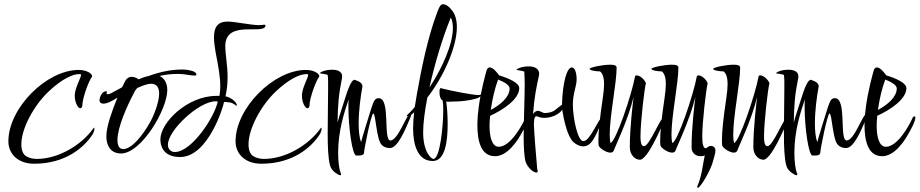

<svg xmlns="http://www.w3.org/2000/svg" viewBox="-20 -762 4392 917"><path d="M143 20C293 20 382 -58 422 -120C427 -127 431 -141 431 -148C431 -151 430 -152 429 -152C429 -152 427 -152 426 -149C366 -65 255 -3 156 -3C137 -3 120 -7 105 -16C90 -25 82 -44 82 -73C82 -148 141 -256 209 -322C277 -387 329 -408 357 -408C361 -408 367 -409 367 -404C367 -391 337 -341 337 -306C337 -269 354 -245 363 -245C368 -245 372 -249 373 -256C373 -295 407 -382 418 -393C419 -394 420 -396 420 -398C420 -411 393 -428 356 -428C202 -428 20 -246 20 -87C20 -27 66 20 143 20Z M558 -29C655 -29 779 -239 779 -332C779 -367 763 -390 742 -399C769 -406 800 -409 833 -409C860 -409 889 -401 910 -401C915 -401 918 -402 918 -405C918 -414 910 -420 895 -424C880 -428 865 -430 850 -430C797 -430 741 -418 690 -399C674 -396 657 -390 642 -383C633 -390 622 -395 607 -395C598 -395 586 -390 578 -375L563 -345C542 -334 524 -324 511 -317C504 -313 498 -312 494 -312C491 -312 489 -313 489 -316C489 -317 489 -319 490 -320C490 -321 491 -322 491 -323C491 -325 490 -326 487 -326C464 -326 455 -292 455 -283C455 -275 461 -267 474 -267C493 -267 518 -281 541 -296C528 -265 516 -233 505 -198C494 -163 488 -134 488 -110C488 -65 510 -29 558 -29ZM569 -50C550 -50 541 -65 541 -94C541 -152 585 -254 623 -324C626 -331 631 -337 636 -342C661 -353 685 -362 700 -362C731 -362 740 -342 740 -315C740 -271 712 -204 696 -177C662 -116 609 -50 569 -50Z M840 -12C974 -12 1047 -253 1050 -275C1073 -274 1086 -274 1103 -261C1106 -258 1108 -257 1109 -257C1110 -257 1111 -258 1111 -259C1111 -272 1091 -290 1068 -299L1057 -302C1064 -333 1067 -364 1067 -393C1067 -450 1056 -501 1056 -542C1056 -672 1248 -591 1248 -641C1248 -643 1246 -644 1242 -644C1237 -644 1229 -642 1217 -642C1179 -642 1100 -659 1068 -659C1019 -659 1002 -632 1002 -584C1002 -564 1005 -539 1010 -511C1021 -454 1032 -399 1032 -350C1032 -334 1031 -319 1028 -304H1013C875 -304 746 -177 746 -96C746 -70 756 -12 840 -12ZM815 -36C811 -36 808 -36 806 -37C790 -42 782 -54 782 -71C782 -140 930 -278 1009 -278C1014 -278 1017 -278 1020 -277C1004 -201 895 -36 815 -36Z M1228 20C1378 20 1467 -58 1507 -120C1512 -127 1516 -141 1516 -148C1516 -151 1515 -152 1514 -152C1514 -152 1512 -152 1511 -149C1451 -65 1340 -3 1241 -3C1222 -3 1205 -7 1190 -16C1175 -25 1167 -44 1167 -73C1167 -148 1226 -256 1294 -322C1362 -387 1414 -408 1442 -408C1446 -408 1452 -409 1452 -404C1452 -391 1422 -341 1422 -306C1422 -269 1439 -245 1448 -245C1453 -245 1457 -249 1458 -256C1458 -295 1492 -382 1503 -393C1504 -394 1505 -396 1505 -398C1505 -411 1478 -428 1441 -428C1287 -428 1105 -246 1105 -87C1105 -27 1151 20 1228 20Z M1605 75C1608 75 1609 74 1609 71C1609 69 1609 67 1608 66C1599 46 1595 7 1595 -34C1595 -135 1624 -226 1645 -287C1644 -276 1644 -264 1644 -249C1644 -158 1662 -19 1682 -19C1703 -19 1719 -19 1719 -35C1719 -50 1753 -220 1763 -220C1775 -220 1777 -93 1804 -69C1813 -60 1826 -55 1842 -55C1879 -55 1913 -136 1941 -203C1943 -209 1944 -213 1944 -216C1944 -219 1943 -221 1941 -221C1933 -221 1918 -191 1900 -156C1882 -121 1862 -91 1845 -91C1808 -91 1847 -293 1789 -293C1773 -293 1767 -285 1756 -253C1746 -221 1705 -92 1705 -83C1696 -103 1693 -137 1693 -174C1693 -233 1702 -300 1711 -349V-351C1711 -371 1676 -380 1673 -381C1664 -380 1651 -366 1630 -298C1603 -217 1593 -181 1592 -177C1594 -264 1597 -308 1613 -387C1614 -391 1614 -395 1614 -399C1614 -410 1606 -429 1567 -429C1528 -429 1507 -415 1507 -412C1505 -412 1542 -407 1545 -404C1548 -385 1547 -360 1547 -331C1547 -271 1545 -196 1545 -128C1545 -64 1547 -6 1556 27C1559 40 1567 51 1579 61C1591 70 1600 75 1605 75Z M2047 7C2106 7 2118 -87 2118 -167C2118 -215 2115 -252 2111 -277C2115 -277 2118 -276 2122 -276C2126 -276 2134 -277 2147 -277C2196 -277 2256 -288 2270 -298C2275 -301 2278 -305 2278 -308C2278 -309 2277 -310 2275 -310C2274 -310 2271 -308 2266 -308C2237 -308 2131 -329 2093 -339C2092 -339 2092 -339 2092 -340C2091 -340 2091 -340 2091 -340C2091 -340 2091 -340 2091 -340C2091 -340 2091 -340 2091 -340C2091 -340 2091 -340 2091 -340C2091 -340 2091 -340 2091 -340H2090C2089 -340 2088 -340 2087 -341H2085C2081 -341 2079 -335 2079 -322C2079 -301 2084 -288 2094 -282C2096 -272 2097 -257 2097 -238C2097 -156 2081 -3 2050 -3C2040 -3 2001 -35 2001 -130C2001 -173 2008 -228 2021 -296C2098 -395 2162 -536 2162 -633C2162 -667 2154 -694 2138 -714H2137C2129 -727 2111 -742 2096 -742C2083 -742 2077 -726 2068 -703C2022 -582 1991 -425 1971 -312L1961 -251C1949 -236 1937 -224 1925 -213C1924 -212 1923 -211 1923 -210C1923 -208 1925 -207 1930 -207C1935 -207 1938 -208 1941 -211C1948 -216 1953 -221 1958 -226C1955 -201 1953 -173 1953 -148C1953 -70 1975 7 2047 7ZM2031 -344C2056 -456 2093 -581 2133 -678C2140 -665 2143 -647 2143 -628C2143 -551 2092 -436 2031 -344Z M2344 -16C2387 -16 2419 -51 2442 -80C2458 -101 2475 -131 2491 -163C2507 -198 2504 -206 2499 -206C2494 -206 2491 -204 2490 -200C2471 -157 2416 -61 2362 -61C2330 -61 2318 -108 2318 -161C2318 -177 2319 -193 2321 -209C2387 -239 2460 -290 2460 -341C2460 -366 2410 -388 2364 -402C2360 -408 2353 -416 2344 -426C2335 -435 2326 -440 2319 -440C2312 -440 2307 -435 2304 -426C2300 -411 2276 -328 2266 -247C2263 -226 2260 -196 2260 -164C2260 -93 2275 -16 2344 -16ZM2324 -237C2332 -292 2343 -339 2359 -382C2388 -371 2414 -355 2414 -340C2414 -299 2371 -262 2324 -237Z M2541 62C2546 62 2548 60 2548 55C2548 53 2548 51 2547 50C2546 49 2545 40 2544 24C2540 -22 2532 -114 2530 -165C2530 -170 2530 -176 2531 -184C2531 -199 2536 -207 2542 -207C2544 -207 2546 -206 2549 -205C2558 -201 2569 -199 2580 -199C2615 -199 2652 -217 2665 -238C2673 -190 2689 -111 2719 -83C2734 -70 2750 -63 2765 -63C2805 -63 2821 -105 2854 -180C2856 -186 2857 -190 2857 -193C2857 -196 2856 -198 2854 -198C2838 -198 2800 -88 2766 -88C2739 -88 2716 -197 2716 -264C2716 -315 2734 -351 2734 -382C2734 -421 2723 -440 2711 -440C2688 -440 2667 -370 2664 -262C2654 -255 2644 -247 2633 -238C2622 -228 2605 -223 2582 -222C2573 -222 2558 -233 2549 -233C2547 -233 2546 -232 2544 -232C2533 -229 2531 -222 2526 -218C2531 -293 2542 -346 2554 -401C2555 -404 2555 -408 2555 -411C2555 -423 2546 -445 2506 -445C2467 -445 2446 -431 2446 -428C2444 -428 2481 -423 2484 -420C2485 -404 2486 -382 2486 -358C2486 -287 2481 -182 2481 -105C2481 -57 2484 -17 2489 6C2498 39 2528 62 2541 62Z M3036 1C3073 1 3138 -152 3152 -187C3154 -192 3155 -196 3155 -198C3155 -201 3154 -203 3151 -203C3135 -203 3082 -64 3056 -64C3047 -64 3039 -70 3039 -111C3039 -178 3057 -334 3065 -365C3057 -384 3036 -402 3021 -402C3016 -402 3014 -400 3013 -397C2997 -309 2921 -85 2896 -79C2893 -90 2892 -104 2892 -120C2892 -209 2925 -365 2925 -439C2925 -450 2913 -453 2894 -453C2856 -453 2796 -440 2796 -433C2796 -426 2825 -421 2846 -421C2857 -412 2865 -395 2865 -360C2865 -343 2863 -321 2859 -294C2844 -194 2838 -132 2838 -93C2838 -84 2838 -75 2839 -68C2841 -56 2874 -33 2895 -33C2904 -33 2909 -37 2912 -44C2917 -61 2980 -189 3006 -299C3002 -264 2988 -154 2988 -58C2988 -23 3013 1 3036 1Z M3313 135C3325 135 3375 51 3386 6C3390 -11 3397 -30 3397 -43C3397 -54 3392 -61 3383 -64C3379 -65 3377 -65 3374 -65C3362 -65 3357 -54 3350 -54C3338 -54 3334 -79 3334 -111C3334 -178 3352 -334 3360 -365C3352 -384 3331 -402 3316 -402C3311 -402 3309 -400 3308 -397C3292 -309 3216 -85 3191 -79C3188 -90 3187 -104 3187 -120C3187 -209 3220 -365 3220 -439C3220 -450 3208 -453 3189 -453C3151 -453 3091 -440 3091 -433C3091 -426 3120 -421 3141 -421C3152 -412 3160 -395 3160 -360C3160 -343 3158 -321 3154 -294C3139 -194 3133 -132 3133 -93C3133 -84 3133 -75 3134 -68C3136 -56 3169 -33 3190 -33C3199 -33 3204 -37 3207 -44C3212 -61 3275 -189 3301 -299C3297 -264 3283 -154 3283 -58C3283 -29 3305 -16 3326 -16C3334 -16 3341 -17 3346 -20C3337 20 3333 72 3314 119C3311 124 3310 128 3310 131C3310 134 3311 135 3313 135Z M3626 1C3663 1 3728 -152 3742 -187C3744 -192 3745 -196 3745 -198C3745 -201 3744 -203 3741 -203C3725 -203 3672 -64 3646 -64C3637 -64 3629 -70 3629 -111C3629 -178 3647 -334 3655 -365C3647 -384 3626 -402 3611 -402C3606 -402 3604 -400 3603 -397C3587 -309 3511 -85 3486 -79C3483 -90 3482 -104 3482 -120C3482 -209 3515 -365 3515 -439C3515 -450 3503 -453 3484 -453C3446 -453 3386 -440 3386 -433C3386 -426 3415 -421 3436 -421C3447 -412 3455 -395 3455 -360C3455 -343 3453 -321 3449 -294C3434 -194 3428 -132 3428 -93C3428 -84 3428 -75 3429 -68C3431 -56 3464 -33 3485 -33C3494 -33 3499 -37 3502 -44C3507 -61 3570 -189 3596 -299C3592 -264 3578 -154 3578 -58C3578 -23 3603 1 3626 1Z M3784 75C3787 75 3788 74 3788 71C3788 69 3788 67 3787 66C3778 46 3774 7 3774 -34C3774 -135 3803 -226 3824 -287C3823 -276 3823 -264 3823 -249C3823 -158 3841 -19 3861 -19C3882 -19 3898 -19 3898 -35C3898 -50 3932 -220 3942 -220C3954 -220 3956 -93 3983 -69C3992 -60 4005 -55 4021 -55C4058 -55 4092 -136 4120 -203C4122 -209 4123 -213 4123 -216C4123 -219 4122 -221 4120 -221C4112 -221 4097 -191 4079 -156C4061 -121 4041 -91 4024 -91C3987 -91 4026 -293 3968 -293C3952 -293 3946 -285 3935 -253C3925 -221 3884 -92 3884 -83C3875 -103 3872 -137 3872 -174C3872 -233 3881 -300 3890 -349V-351C3890 -371 3855 -380 3852 -381C3843 -380 3830 -366 3809 -298C3782 -217 3772 -181 3771 -177C3773 -264 3776 -308 3792 -387C3793 -391 3793 -395 3793 -399C3793 -410 3785 -429 3746 -429C3707 -429 3686 -415 3686 -412C3684 -412 3721 -407 3724 -404C3727 -385 3726 -360 3726 -331C3726 -271 3724 -196 3724 -128C3724 -64 3726 -6 3735 27C3738 40 3746 51 3758 61C3770 70 3779 75 3784 75Z M4193 -16C4236 -16 4268 -51 4291 -80C4307 -101 4324 -131 4340 -163C4356 -198 4353 -206 4348 -206C4343 -206 4340 -204 4339 -200C4320 -157 4265 -61 4211 -61C4179 -61 4167 -108 4167 -161C4167 -177 4168 -193 4170 -209C4236 -239 4309 -290 4309 -341C4309 -366 4259 -388 4213 -402C4209 -408 4202 -416 4193 -426C4184 -435 4175 -440 4168 -440C4161 -440 4156 -435 4153 -426C4149 -411 4125 -328 4115 -247C4112 -226 4109 -196 4109 -164C4109 -93 4124 -16 4193 -16ZM4173 -237C4181 -292 4192 -339 4208 -382C4237 -371 4263 -355 4263 -340C4263 -299 4220 -262 4173 -237Z"/></svg>

Font: Comforter
Style: Regular
Weight: 400
Designer: Robert E. Leuschke
Foundry: Robert E. Leuschke
Version: Version 1.013; ttfautohint (v1.8.3)